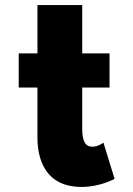

<svg xmlns="http://www.w3.org/2000/svg" viewBox="-20 -724 527 759"><path d="M128 -513H54V-378H128V-181C128 -90 162 15 303 15C376 15 433 -17 433 -17L389 -160C389 -160 368 -144 345 -144C317 -144 305 -167 305 -215V-378H413V-513H305V-704H128Z"/></svg>

Font: Sztylet
Style: Bd
Weight: 700
Foundry: Cannot Into Space Fonts, PlusOne Fonts
Version: Version 0.12